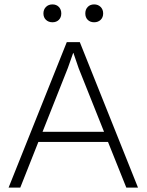

<svg xmlns="http://www.w3.org/2000/svg" viewBox="-20 -851 665 871"><path d="M247 -761Q236 -750 218 -750Q200 -750 188.5 -761Q177 -772 177 -790Q177 -808 188.5 -819.5Q200 -831 218 -831Q236 -831 247 -819.5Q258 -808 258 -790Q258 -772 247 -761ZM436.5 -761Q425 -750 407 -750Q389 -750 378 -761Q367 -772 367 -790Q367 -808 378 -819.5Q389 -831 407 -831Q425 -831 436.5 -819.5Q448 -808 448 -790Q448 -772 436.5 -761ZM553 0 470 -207H154L72 0H19L283 -660H342L606 0ZM173 -253H452L337 -541L313 -611H312L288 -543Z"/></svg>

Font: Elaine Sans Light
Style: Regular
Weight: 300
Designer: Wei Huang
Foundry: Wei Huang
Version: Version 2.001;December 24, 2019;FontCreator 12.0.0.2547 64-b